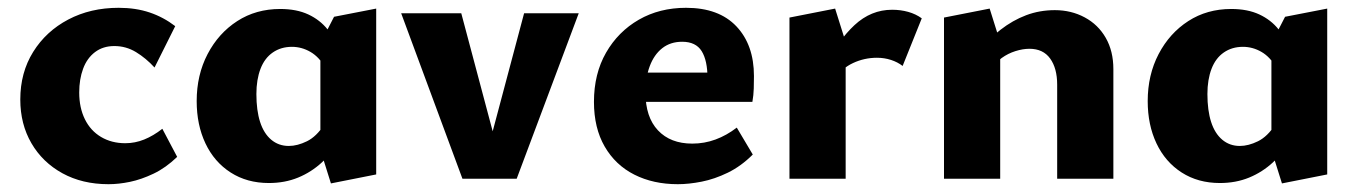

<svg xmlns="http://www.w3.org/2000/svg" viewBox="-20 -458 3477 492"><path d="M258 14Q191 14 140 -14Q89 -42 60.5 -91Q32 -140 32 -203Q32 -272 65 -325Q98 -378 155 -408Q212 -438 284 -438Q328 -438 363.5 -426Q399 -414 429 -391L376 -285Q354 -309 328.5 -324.5Q303 -340 273 -340Q244 -340 223.5 -324.5Q203 -309 193 -282Q183 -255 183 -221Q183 -182 197.5 -152.5Q212 -123 239 -107Q266 -91 301 -91Q326 -91 349.5 -100.5Q373 -110 396 -128L434 -56Q405 -28 373.5 -13Q342 2 313 8Q284 14 258 14Z M669 11Q613 11 571 -16Q529 -43 506.5 -90.5Q484 -138 484 -199Q484 -266 512 -319.5Q540 -373 588 -404Q636 -435 698 -435Q740 -435 770 -421Q800 -407 819.5 -382.5Q839 -358 849 -327L813 -285Q798 -312 775.5 -325Q753 -338 728 -338Q700 -338 679 -323.5Q658 -309 647.5 -281.5Q637 -254 637 -217Q637 -175 646.5 -145.5Q656 -116 675 -100Q694 -84 720 -84Q742 -84 766.5 -96Q791 -108 811 -139L853 -101Q832 -67 805 -42Q778 -17 744 -3Q710 11 669 11ZM828 12 801 -74V-347L836 -415L944 -436V-11Z M1165 0 1008 -424H1162L1265 -37H1220L1323 -424H1463L1304 0Z M1717 14Q1654 14 1605.5 -10.5Q1557 -35 1529.5 -82.5Q1502 -130 1502 -197Q1502 -269 1533 -323Q1564 -377 1617 -407.5Q1670 -438 1738 -438Q1822 -438 1867 -390.5Q1912 -343 1912 -263Q1912 -248 1911.5 -231Q1911 -214 1908 -197H1793V-257Q1793 -303 1778 -327Q1763 -351 1728 -351Q1698 -351 1677 -334.5Q1656 -318 1645 -288.5Q1634 -259 1634 -221Q1634 -158 1666 -124Q1698 -90 1754 -90Q1785 -90 1813.5 -100.5Q1842 -111 1868 -131L1909 -62Q1879 -32 1845 -15.5Q1811 1 1778 7.5Q1745 14 1717 14ZM1569 -197 1585 -272H1899V-197Z M2003 0V-413L2120 -436L2147 -350V0ZM2118 -255 2094 -286Q2127 -354 2169.5 -393.5Q2212 -433 2266 -433Q2288 -433 2307.5 -427.5Q2327 -422 2342 -411L2293 -289Q2280 -299 2263 -304.5Q2246 -310 2227 -310Q2195 -310 2166 -296.5Q2137 -283 2118 -255Z M2689 0V-241Q2689 -283 2671 -308Q2653 -333 2618 -333Q2601 -333 2582 -327Q2563 -321 2547 -309.5Q2531 -298 2521 -281L2483 -322Q2512 -357 2543.5 -381.5Q2575 -406 2609.5 -419Q2644 -432 2683 -432Q2725 -432 2759.5 -413.5Q2794 -395 2813.5 -361Q2833 -327 2833 -281V0ZM2399 0V-413L2516 -436L2543 -350V0Z M3106 11Q3050 11 3008 -16Q2966 -43 2943.5 -90.5Q2921 -138 2921 -199Q2921 -266 2949 -319.5Q2977 -373 3025 -404Q3073 -435 3135 -435Q3177 -435 3207 -421Q3237 -407 3256.5 -382.5Q3276 -358 3286 -327L3250 -285Q3235 -312 3212.5 -325Q3190 -338 3165 -338Q3137 -338 3116 -323.5Q3095 -309 3084.5 -281.5Q3074 -254 3074 -217Q3074 -175 3083.5 -145.5Q3093 -116 3112 -100Q3131 -84 3157 -84Q3179 -84 3203.5 -96Q3228 -108 3248 -139L3290 -101Q3269 -67 3242 -42Q3215 -17 3181 -3Q3147 11 3106 11ZM3265 12 3238 -74V-347L3273 -415L3381 -436V-11Z"/></svg>

Font: Ysabeau Infant ExtraBold
Style: Regular
Weight: 800
Designer: Christian Thalmann (Catharsis Fonts)
Version: Version 2.001;gftools[0.9.30]; featfreeze: ss01,ss02,lnum